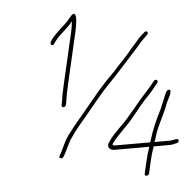

<svg xmlns="http://www.w3.org/2000/svg" viewBox="-51 -723 803 800"><g transform="rotate(-5 350.5 -323.0)"><path d="M179.4 -77.5C184.7 -75.8 188.9 -77.7 192.2 -83L198.7 -94C210.7 -115.2 219.4 -140.9 235.4 -162C254.8 -190.5 276.3 -215.5 298.9 -242C334.4 -283.9 372.3 -333.7 410.9 -372C455.6 -418.2 496.4 -466 539.2 -512C552.7 -527.6 556.9 -534.2 572.5 -548L582.8 -558C592.9 -567.3 582.8 -579.4 572.6 -570L561.3 -560C552.9 -552.7 546.4 -546 541.7 -540C531.7 -527.6 517 -513 506.2 -499C481.3 -468.4 464.1 -453.9 436.4 -422C423.2 -408 410.5 -395 398.4 -383C372.6 -356.3 346.7 -325.2 322.1 -295C288.3 -252.5 252.1 -213.6 220.2 -170C204.8 -148.2 194.4 -122.4 183.1 -100L176.5 -89C173.2 -83 174.1 -79.2 179.4 -77.5ZM535.8 -38 523.1 17C521.7 23 524 26 530 26C536 26 539.7 23 541.1 17L553.8 -38C557 -52.1 562.6 -72.4 567.9 -86L569.5 -93H638.5C643.8 -93 650 -94 657.2 -96C666 -97.9 676.1 -98.6 676 -108.5C676 -121.7 653.6 -111 642.6 -111H574.6C579.9 -120.4 582.5 -133.8 586.6 -145.5C601.3 -187.2 626.1 -227 639.4 -266C643.5 -277.5 670.9 -319.8 655.5 -322.5C641.7 -324.9 635.5 -299.6 630.5 -288L621.9 -268C620 -262.7 616.9 -255.3 612.8 -246C592.9 -207.5 572.6 -162.4 558.8 -116C558.3 -114 557.6 -112.3 556.6 -111H411.6C407.6 -111 404.1 -111.7 401.1 -113L400.3 -114C400.3 -116.7 401.2 -119.3 403.2 -122C418.2 -142.6 442.1 -165.3 460.7 -185C494.7 -218 521.8 -258.8 553.6 -293C573.5 -312.3 590.7 -333.5 608 -355C615.5 -365.3 602.1 -375 594 -364C583.3 -349.3 571.5 -337.4 559.6 -323C547.1 -308 533.9 -296 521.6 -280C505.7 -260.5 495.8 -248.7 477.6 -228C450.8 -193.9 412.2 -165.2 389 -130C371.9 -108.3 385.2 -93 407.5 -93H551.5L550.3 -88C544.9 -73.5 539.2 -52.8 535.8 -38ZM204.6 -306 202.6 -297C201.2 -285.4 219.3 -285.6 220.8 -298L222.9 -307C225.5 -326.8 231.2 -356 237 -381L287.1 -598C290.1 -611.3 292.6 -626.3 294.4 -643C295.8 -652.5 295.9 -686.1 275.8 -666C264.8 -653.8 257.8 -644.3 243.7 -631C233.2 -621.3 161 -559.7 183.7 -551C188.9 -549 192.9 -551 195.6 -557C206.2 -571.6 214.2 -582.7 229.4 -595C242.4 -607.4 265.8 -627.7 276.2 -642L276 -641C274.3 -625 272 -610.7 269.1 -598L219 -381C213.3 -356.5 207.2 -325.8 204.6 -306Z"/></g></svg>

Font: HoneyBee
Style: BLnIt
Weight: 100
Foundry: Cannot Into Space Fonts
Version: Version 0.89